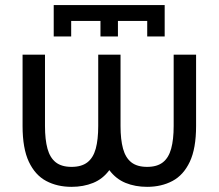

<svg xmlns="http://www.w3.org/2000/svg" viewBox="-20 -722 856 752"><path d="M258.8 -640.1H556.6V-702.1H258.8ZM190.4 -579.1H258.8V-702.1H190.4ZM556.6 -579.1H625V-702.1H556.6ZM373.5 -579.1H441.9V-702.1H373.5ZM452.1 -507.8V-228.5Q452.1 -175.3 461.9 -139.6Q471.7 -104 494.4 -86.2Q517.1 -68.4 556.2 -68.4Q595.2 -68.4 617.9 -86.2Q640.6 -104 650.4 -139.6Q660.2 -175.3 660.2 -228.5V-507.8H748V-228.5Q748 -140.6 723.4 -88.4Q698.7 -36.1 655.5 -13.2Q612.3 9.8 556.2 9.8Q509.8 9.8 471.9 -5.6Q434.1 -21 408.2 -55.7Q382.8 -21 344.7 -5.6Q306.6 9.8 260.3 9.8Q204.1 9.8 160.9 -13.2Q117.7 -36.1 93 -88.4Q68.4 -140.6 68.4 -228.5V-507.8H156.2V-228.5Q156.2 -175.3 166 -139.6Q175.8 -104 198.5 -86.2Q221.2 -68.4 260.3 -68.4Q299.3 -68.4 322.3 -86.2Q345.2 -104 355 -139.6Q364.7 -175.3 364.7 -228.5V-507.8Z"/></svg>

Font: Giphurs SC
Style: Regular
Weight: 400
Version: Version 0.920